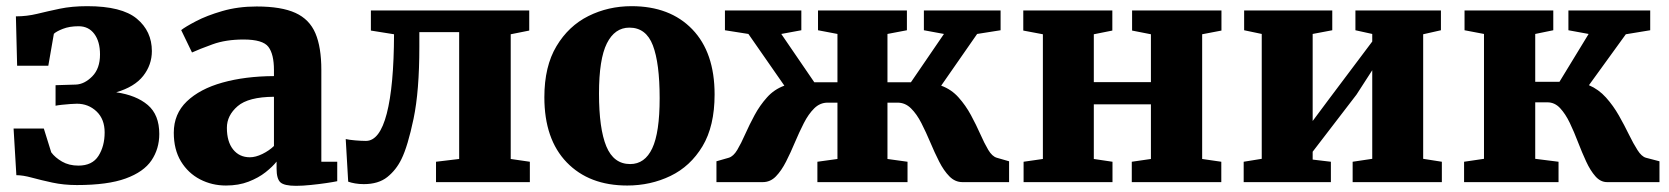

<svg xmlns="http://www.w3.org/2000/svg" viewBox="-20 -590 5406 622"><path d="M229 9.5Q186.5 9.5 149.5 1.5Q112.5 -6.5 83.2 -14.5Q54 -22.5 33 -22.5L24 -173.5H122L146 -96.5Q158.5 -79.5 181 -66.5Q203.5 -53.5 234 -53.5Q279 -53.5 299 -85Q319 -116.5 319 -161Q319 -204 292.8 -229Q266.5 -254 229 -254Q222 -254 208 -253Q194 -252 180.2 -250.5Q166.5 -249 160 -247.5V-314L225.5 -316Q253.5 -317 278.8 -342.5Q304 -368 304 -413.5Q304 -455.5 285.5 -480.2Q267 -505 234.5 -505Q205 -505 183.5 -496.5Q162 -488 154.5 -480.5L136.5 -377H35.5L31.5 -537Q66.5 -537 100.5 -545.2Q134.5 -553.5 173.8 -561.8Q213 -570 262.5 -570Q374.5 -570 423.2 -529.5Q472 -489 472 -424.5Q472 -380 444 -344.2Q416 -308.5 356.5 -291Q421.5 -281.5 458.8 -249.8Q496 -218 496 -156Q496 -108 470.8 -70.5Q445.5 -33 387.2 -11.8Q329 9.5 229 9.5Z M543 -160Q543 -221 585.2 -261.5Q627.5 -302 700.8 -322.5Q774 -343 867.5 -343.5V-363Q867.5 -414.5 849.5 -438.2Q831.5 -462 769 -462Q711.5 -462 668.8 -446.5Q626 -431 602 -420L567 -492.5Q580 -503 614.8 -521.2Q649.5 -539.5 700.2 -554.2Q751 -569 811.5 -569Q891.5 -569 937 -548.2Q982.5 -527.5 1001.8 -482.2Q1021 -437 1021 -363.5V-66H1072.5V-3Q1061 -0.5 1037.5 3Q1014 6.5 987.2 9.2Q960.5 12 939 12Q900.5 12 888.2 0.5Q876 -11 876 -43.5V-66.5Q863.5 -50.5 840.5 -32.2Q817.5 -14 785.2 -1.5Q753 11 712 11Q666.5 11 628 -9Q589.5 -29 566.2 -67.2Q543 -105.5 543 -160ZM789.5 -80.5Q808 -80.5 830 -91.2Q852 -102 867.5 -117V-276.5Q784.5 -276 749.8 -246Q715 -216 715 -176Q715 -131 735.2 -105.8Q755.5 -80.5 789.5 -80.5Z M1158.5 6.5Q1143.5 6.5 1130.5 4.2Q1117.5 2 1108 -1.5L1100 -139.5Q1110.5 -137 1130.8 -135.2Q1151 -133.5 1165.5 -133.5Q1210 -133.5 1233 -222.2Q1256 -311 1256.5 -479L1181.5 -491V-556H1694.5V-491L1634.5 -479V-75L1696.5 -66V0H1392.5V-66L1467.5 -75V-486H1338.5V-438Q1338.5 -295 1319.8 -205.5Q1301 -116 1280.5 -74.5Q1263.5 -39.5 1234.8 -16.5Q1206 6.5 1158.5 6.5Z M1743.5 -275Q1743.5 -375 1782.8 -440.5Q1822 -506 1886.2 -538Q1950.5 -570 2026 -570Q2150.5 -570 2222.8 -495Q2295 -420 2295 -284Q2295 -181.5 2255.8 -116.2Q2216.5 -51 2152 -20Q2087.5 11 2012 11Q1888.5 11 1816 -64Q1743.5 -139 1743.5 -275ZM2021.5 -58.5Q2069 -58.5 2093 -109.5Q2117 -160.5 2117 -272Q2117 -385.5 2095 -443Q2073 -500.5 2019 -500.5Q1971.5 -500.5 1946 -449.5Q1920.5 -398.5 1920.5 -287Q1920.5 -173.5 1944.2 -116Q1968 -58.5 2021.5 -58.5Z M2301 0V-67.5L2341 -79Q2356 -83.5 2368.5 -104.5Q2381 -125.5 2394.2 -155.5Q2407.5 -185.5 2424.5 -217Q2441.5 -248.5 2464.8 -274.5Q2488 -300.5 2521 -312.5L2404.5 -480L2328.5 -492V-556H2576V-492L2511 -480L2618 -323.5H2693V-480L2630 -492V-556H2918V-492L2855 -480V-323.5H2931L3038 -480L2973 -492V-556H3221.5V-492L3145.5 -480L3029 -312.5Q3062 -300.5 3085.2 -274.5Q3108.5 -248.5 3125.5 -217Q3142.5 -185.5 3155.8 -155.5Q3169 -125.5 3181.5 -104.5Q3194 -83.5 3209 -79L3249 -67.5V0H3098Q3074 0 3055.8 -18.5Q3037.5 -37 3022.5 -66.5Q3007.5 -96 2993.8 -128.8Q2980 -161.5 2965 -191Q2950 -220.5 2931.2 -239Q2912.5 -257.5 2887.5 -257.5H2855V-75L2920 -66V0H2628V-66L2693 -75V-257.5H2661.5Q2636.5 -257.5 2617.8 -239Q2599 -220.5 2584 -191Q2569 -161.5 2555.2 -128.8Q2541.5 -96 2526.5 -66.5Q2511.5 -37 2493.5 -18.5Q2475.5 0 2451 0Z M3296 0V-66L3358.5 -75V-479L3295 -491V-556H3583.5V-491L3523.5 -479V-324H3708.5V-479L3647.5 -491V-556H3937V-491L3874.5 -479V-75L3936.5 -66V0H3646.5V-66L3708.5 -75V-252H3523.5V-75L3584 -66V0Z M4009 0V-66L4067.5 -75.5V-480L4010.5 -492V-556H4296V-492L4232.5 -480V-198L4285 -268.5L4425.5 -455.5V-480L4371 -492V-556H4648V-492L4590.5 -479V-75.5L4651 -66V0H4362V-66L4425.5 -75.5V-362.5L4374.5 -283.5L4232.5 -98.5V-73L4291.5 -66V0Z M4723 0V-66L4787.5 -75.5V-480L4724.5 -492V-556H5012V-492L4953.5 -480V-325H5032L5126.5 -480L5061 -492V-556H5326V-492L5247 -479L5127.5 -314Q5159 -300.5 5182.8 -274Q5206.5 -247.5 5224.5 -215.8Q5242.5 -184 5257 -154.2Q5271.5 -124.5 5284.8 -103.8Q5298 -83 5312 -79L5356 -67.5V0H5186.5Q5165 0 5148.5 -18.8Q5132 -37.5 5118.5 -66.8Q5105 -96 5092.2 -129.2Q5079.5 -162.5 5065.5 -191.8Q5051.5 -221 5034 -239.8Q5016.5 -258.5 4993 -258.5H4953.5V-75.5L5029 -66V0Z"/></svg>

Font: Merriweather Black
Style: Regular
Weight: 900
Designer: Eben Sorkin
Foundry: Eben Sorkin
Version: Version 2.200;gftools[0.9.31]